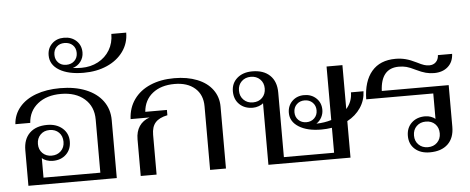

<svg xmlns="http://www.w3.org/2000/svg" viewBox="-55 -1010 2834 1158"><g transform="rotate(-5 1362.0 -430.5)"><path d="M74 -215Q74 -282 112 -319Q150 -356 218 -356Q275 -356 310.5 -325Q346 -294 346 -245Q346 -197 315 -167Q284 -137 234 -137Q214 -137 196 -143.5Q178 -150 169 -160V-41H513V-363Q513 -442 459.5 -488.5Q406 -535 317 -535Q231 -535 177 -492Q123 -449 118 -377H28Q32 -435 68.5 -479Q105 -523 168.5 -546.5Q232 -570 315 -570Q404 -570 470.5 -543Q537 -516 573 -466.5Q609 -417 609 -351V0H74ZM308 -246Q308 -281 286.5 -302.5Q265 -324 230 -324Q196 -324 174.5 -302Q153 -280 153 -246Q153 -212 174.5 -190.5Q196 -169 230 -169Q264 -169 286 -190.5Q308 -212 308 -246Z M264 -773Q264 -816 292.5 -843.5Q321 -871 365 -871Q411 -871 440 -843.5Q469 -816 469 -773Q469 -742 450.5 -717.5Q432 -693 403 -685Q426 -681 455 -681Q511 -681 556 -705Q601 -729 626.5 -771.5Q652 -814 652 -869H742Q742 -805 706 -755Q670 -705 607.5 -677.5Q545 -650 466 -650Q373 -650 318.5 -683Q264 -716 264 -773ZM434 -773Q434 -803 415 -821Q396 -839 365 -839Q336 -839 317.5 -821Q299 -803 299 -773Q299 -744 317.5 -725.5Q336 -707 365 -707Q396 -707 415 -725.5Q434 -744 434 -773Z M754 -222Q754 -269 775.5 -301Q797 -333 838 -347H723Q726 -415 762 -465.5Q798 -516 861 -543Q924 -570 1006 -570Q1085 -570 1145 -546Q1205 -522 1237.5 -477.5Q1270 -433 1270 -375V0H1174V-385Q1174 -455 1128.5 -495Q1083 -535 1005 -535Q923 -535 872 -494.5Q821 -454 815 -383H946V-351Q896 -341 873 -315Q850 -289 850 -241V0H754Z M2024 -221V0H1527V-373Q1518 -364 1500 -357.5Q1482 -351 1464 -351Q1414 -351 1383 -381Q1352 -411 1352 -460Q1352 -509 1387 -539.5Q1422 -570 1479 -570Q1547 -570 1585.5 -533Q1624 -496 1624 -429V-38H1928V-189Q1895 -184 1864 -184Q1779 -184 1728 -216Q1677 -248 1677 -301Q1677 -344 1705.5 -372Q1734 -400 1778 -400Q1822 -400 1851 -372.5Q1880 -345 1880 -302Q1880 -278 1868.5 -256.5Q1857 -235 1837 -222Q1886 -223 1928 -236V-560H2024V-294Q2061 -336 2061 -392H2137Q2135 -337 2105 -292.5Q2075 -248 2024 -221ZM1545 -461Q1545 -495 1523 -516.5Q1501 -538 1467 -538Q1433 -538 1411 -516.5Q1389 -495 1389 -461Q1389 -427 1411 -405Q1433 -383 1467 -383Q1502 -383 1523.5 -405Q1545 -427 1545 -461ZM1845 -302Q1845 -331 1826 -349.5Q1807 -368 1778 -368Q1749 -368 1730 -349.5Q1711 -331 1711 -302Q1711 -273 1730 -254.5Q1749 -236 1778 -236Q1807 -236 1826 -254.5Q1845 -273 1845 -302Z M2380 -100Q2380 -149 2411.5 -179Q2443 -209 2494 -209Q2512 -209 2528.5 -203Q2545 -197 2555 -188V-342H2149Q2151 -451 2201.5 -510.5Q2252 -570 2346 -570Q2378 -570 2407 -562.5Q2436 -555 2472 -537Q2499 -523 2515 -518Q2531 -513 2546 -513Q2571 -513 2586.5 -528.5Q2602 -544 2603 -570H2689Q2687 -521 2655 -492.5Q2623 -464 2571 -464Q2545 -464 2520.5 -470.5Q2496 -477 2463 -493Q2429 -510 2408 -515.5Q2387 -521 2362 -521Q2253 -521 2247 -384H2652V-132Q2652 -64 2613 -27Q2574 10 2504 10Q2448 10 2414 -20Q2380 -50 2380 -100ZM2573 -99Q2573 -134 2551.5 -155.5Q2530 -177 2495 -177Q2461 -177 2439 -155.5Q2417 -134 2417 -99Q2417 -65 2439 -43.5Q2461 -22 2495 -22Q2529 -22 2551 -43.5Q2573 -65 2573 -99Z"/></g></svg>

Font: Fahkwang
Style: Regular
Weight: 400
Version: Version 1.000; ttfautohint (v1.6)